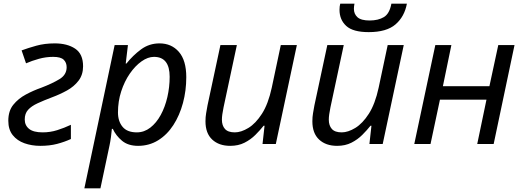

<svg xmlns="http://www.w3.org/2000/svg" viewBox="-20 -780 2837 1040"><path d="M198 10Q152 10 112.5 -4Q73 -18 49 -48Q25 -78 25 -126Q25 -179 52 -212.5Q79 -246 120 -268Q161 -290 204 -305Q264 -328 302.5 -351.5Q341 -375 341 -416Q341 -441 325 -456.5Q309 -472 268 -472Q229 -472 191 -461.5Q153 -451 121 -437L97 -507Q132 -520 177 -532.5Q222 -545 277 -545Q344 -545 387 -516.5Q430 -488 430 -421Q430 -375 405.5 -343Q381 -311 343 -290Q305 -269 262 -253Q217 -236 183.5 -220.5Q150 -205 132 -185Q114 -165 114 -133Q114 -101 137.5 -82Q161 -63 211 -63Q252 -63 290 -75Q328 -87 364 -104V-27Q329 -11 289 -0.5Q249 10 198 10Z M437 240 601 -536H673L661 -436H665Q700 -480 744 -512.5Q788 -545 844 -545Q909 -545 949 -499Q989 -453 989 -362Q989 -289 971 -222Q953 -155 919 -102.5Q885 -50 836.5 -20Q788 10 728 10Q674 10 641 -17.5Q608 -45 591 -82H586Q585 -66 581 -37.5Q577 -9 573 9L524 240ZM721 -63Q761 -63 794 -88.5Q827 -114 850.5 -157Q874 -200 886.5 -254Q899 -308 899 -364Q899 -472 814 -472Q781 -472 746.5 -447.5Q712 -423 683 -381Q654 -339 636.5 -285Q619 -231 619 -171Q619 -123 644 -93Q669 -63 721 -63Z M1227 10Q1166 10 1129.5 -24Q1093 -58 1093 -123Q1093 -146 1096.5 -166.5Q1100 -187 1104 -209L1174 -536H1263L1191 -199Q1182 -156 1182 -132Q1182 -100 1198.5 -81.5Q1215 -63 1252 -63Q1286 -63 1325.5 -87Q1365 -111 1399 -164Q1433 -217 1452 -305L1501 -536H1588L1474 0H1402L1413 -99H1408Q1389 -75 1363.5 -49.5Q1338 -24 1304.5 -7Q1271 10 1227 10Z M1806 10Q1745 10 1708.5 -24Q1672 -58 1672 -123Q1672 -146 1675.5 -166.5Q1679 -187 1683 -209L1753 -536H1842L1770 -199Q1761 -156 1761 -132Q1761 -100 1777.5 -81.5Q1794 -63 1831 -63Q1865 -63 1904.5 -87Q1944 -111 1978 -164Q2012 -217 2031 -305L2080 -536H2167L2053 0H1981L1992 -99H1987Q1968 -75 1942.5 -49.5Q1917 -24 1883.5 -7Q1850 10 1806 10ZM1977 -606Q1892 -606 1855.5 -639.5Q1819 -673 1819 -727Q1819 -746 1823 -760H1900Q1897 -744 1897 -732Q1897 -704 1916.5 -686.5Q1936 -669 1982 -669Q2029 -669 2059.5 -687.5Q2090 -706 2100 -760H2184Q2171 -690 2122.5 -648Q2074 -606 1977 -606Z M2224 0 2338 -536H2425L2379 -313H2631L2679 -536H2767L2654 0H2565L2615 -240H2363L2312 0Z"/></svg>

Font: Noto Sans IKEA
Style: Italic
Weight: 400
Italic angle: -12°
Designer: Monotype Design Team
Foundry: Monotype Imaging Inc.
Version: Version 2.001